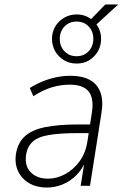

<svg xmlns="http://www.w3.org/2000/svg" viewBox="-20 -836 552 864"><path d="M191 8Q145 8 111.5 -11.5Q78 -31 62 -64.5Q46 -98 51 -138Q58 -190 89.5 -220.5Q121 -251 181.5 -263.5Q242 -276 335 -276H395L389 -237H334Q250 -237 200 -228.5Q150 -220 126 -197.5Q102 -175 97 -136Q91 -87 119.5 -59.5Q148 -32 196 -32Q236 -32 273.5 -52.5Q311 -73 338 -110Q365 -147 373 -197L393 -326Q404 -392 379.5 -423.5Q355 -455 294 -455Q253 -455 213 -443Q173 -431 130 -403L114 -440Q141 -457 171.5 -469.5Q202 -482 234 -488.5Q266 -495 296 -495Q350 -495 384 -476.5Q418 -458 432 -420Q446 -382 436 -324L385 0H343L361 -113H366Q350 -74 323 -47Q296 -20 261.5 -6Q227 8 191 8ZM325 -550Q293 -550 268 -565Q243 -580 228.5 -605Q214 -630 214 -661Q214 -692 228.5 -716.5Q243 -741 268.5 -756Q294 -771 325 -771Q344 -771 360.5 -765.5Q377 -760 390 -750L454 -816H512L414 -726Q424 -713 429.5 -696Q435 -679 435 -661Q435 -630 420.5 -605Q406 -580 381.5 -565Q357 -550 325 -550ZM324 -583Q358 -583 379 -605.5Q400 -628 400 -661Q400 -695 379 -717Q358 -739 324 -739Q292 -739 270.5 -717Q249 -695 249 -661Q249 -627 270.5 -605Q292 -583 324 -583Z"/></svg>

Font: Nunito Sans 10pt SemiCondensed ExtraLight
Style: Italic
Weight: 250
Width: 4
Italic angle: -9°
Designer: Vernon Adams
Foundry: Vernon Adams
Version: Version 3.101;gftools[0.9.27]